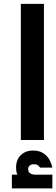

<svg xmlns="http://www.w3.org/2000/svg" viewBox="-20 -748 300 1026"><path d="M91.4 0V-727.5H214.8V0ZM85.4 207.2Q75.8 195.6 70.7 180.5Q65.5 165.3 66 147.7Q65.5 106.7 90.8 81.4Q116 56.2 158.4 56.4Q196.3 56.2 222.8 79.2Q249.3 102.1 259.8 147.5H193.9Q190.1 140.1 181.7 134.8Q173.3 129.4 161.1 129.7Q147.5 129.4 138.8 136.6Q130.2 143.8 130.5 156.4Q130.2 170.3 141.1 178Q152.1 185.6 170.1 185.4ZM43.4 258.6V185.4H259.8V258.6Z"/></svg>

Font: Inter V
Style: 
Weight: 400
Designer: Rasmus Andersson
Foundry: rsms
Version: Version 4.000;git-a3f224843